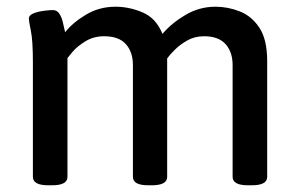

<svg xmlns="http://www.w3.org/2000/svg" viewBox="-20 -550 888 572"><path d="M124 2Q78 2 78 -23V-364Q78 -429 72 -458Q66 -487 66 -494Q66 -505 80.5 -510.5Q95 -516 112 -518Q129 -520 137 -520Q150 -520 157 -509Q164 -498 167.5 -482.5Q171 -467 174 -454Q197 -483 236.5 -506.5Q276 -530 324 -530Q365 -530 405 -513Q445 -496 464 -449Q491 -481 532.5 -505.5Q574 -530 622 -530Q659 -530 694.5 -516Q730 -502 753 -467Q776 -432 776 -368V-23Q776 2 730 2H719Q673 2 673 -23V-356Q673 -395 652 -418.5Q631 -442 588 -442Q560 -442 538 -429.5Q516 -417 500.5 -401.5Q485 -386 478 -376Q478 -371 478 -366V-23Q478 2 432 2H422Q376 2 376 -23V-356Q376 -395 355 -418.5Q334 -442 290 -442Q259 -442 234.5 -427Q210 -412 196.5 -396Q183 -380 181 -377V-23Q181 2 135 2Z"/></svg>

Font: Asap Medium
Style: Regular
Weight: 500
Designer: Pablo Cosgaya
Foundry: Omnibus-Type
Version: Version 3.001; ttfautohint (v1.8.3)